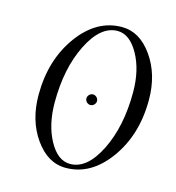

<svg xmlns="http://www.w3.org/2000/svg" viewBox="-88 -620 641 701"><g transform="rotate(15 233.0 -270.0)"><path d="M236 -246Q230 -252 230 -260Q230 -268 236 -274Q242 -280 250 -280Q258 -280 264 -274Q270 -268 270 -260Q270 -252 264 -246Q258 -240 250 -240Q242 -240 236 -246ZM122 -216Q122 -132 154.5 -72.5Q187 -13 234 -13Q298 -13 343.5 -104.5Q389 -196 389 -325Q389 -409 356 -468Q323 -527 277 -527Q213 -527 167.5 -436Q122 -345 122 -216ZM289 -545Q356 -545 404 -477Q452 -409 452 -313Q452 -181 384.5 -88Q317 5 222 5Q154 5 106 -63Q58 -131 58 -227Q58 -359 125.5 -452Q193 -545 289 -545Z"/></g></svg>

Font: Kleymissky
Style: Regular
Weight: 500
Italic angle: -8°
Designer: gluk
Foundry: gluk
Version: Version 0.283